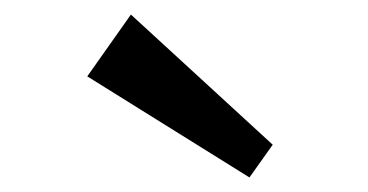

<svg xmlns="http://www.w3.org/2000/svg" viewBox="-20 -995 506 264"><path d="M323 -751 100 -890 160 -975 355 -796Z"/></svg>

Font: BioRhyme SemiBold
Style: Regular
Weight: 600
Designer: Aoife Mooney
Foundry: Aoife Mooney Type
Version: Version 1.600;gftools[0.9.33]